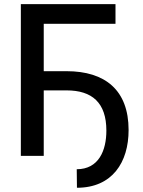

<svg xmlns="http://www.w3.org/2000/svg" viewBox="-20 -747 683 920"><path d="M533.4 -727.3H79.9V0H189.6V-313.9H299C421.2 -313.9 489.7 -255 489.7 -121.1C489.7 -27 453.8 63.9 347.7 63.9L348.7 152.7C517.8 152.7 596.2 30.9 596.2 -123.9C596.2 -315.7 483.3 -405.9 299 -405.9H189.6V-632.8H533.4Z"/></svg>

Font: Margiela Sans Medium
Style: Regular
Weight: 500
Designer: Stefan Endress, Andreas Faust
Version: Version 1.100;FEAKit 1.0